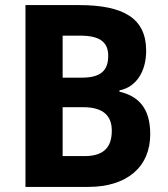

<svg xmlns="http://www.w3.org/2000/svg" viewBox="-20 -734 659 754"><path d="M290 -714H80V0H327C478 0 570 -78 570 -207C570 -311 522 -357 449 -374V-379C515 -392 554 -453 554 -535C554 -663 464 -714 290 -714ZM301 -429H226V-594H295C370 -594 405 -570 405 -515C405 -458 377 -429 301 -429ZM226 -313H307C388 -313 419 -277 419 -221C419 -158 390 -121 312 -121H226Z"/></svg>

Font: Noto Sans Arabic UI SmCn
Style: Bold
Weight: 700
Width: 4
Designer: Monotype Design Team, Nadine Chahine and Nizar Qandah
Foundry: Monotype Imaging Inc.
Version: Version 2.010